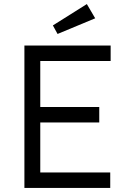

<svg xmlns="http://www.w3.org/2000/svg" viewBox="-20 -924 639 944"><path d="M100 0V-700H524V-624H178V-398H468V-322H178V-76H522V0ZM263 -757 240 -799 407 -904 448 -834Z"/></svg>

Font: Our Lexend Light
Style: Regular
Weight: 300
Designer: Bonnie Shaver-Troup, Thomas Jockin
Foundry: Lexend
Version: Version 1.007